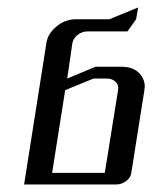

<svg xmlns="http://www.w3.org/2000/svg" viewBox="-20 -489 406 509"><path d="M43.9 0 103 -375Q106.4 -399.4 129.9 -418.9Q152.3 -438 182.1 -438H270L346.2 -469.2L340.8 -438L317.9 -405.8H212.9Q198.2 -405.8 186.5 -397Q174.8 -388.2 171.9 -375L158.2 -280.8L232.9 -312H303.2Q333.5 -312 350.1 -293.9Q363.8 -278.8 363.8 -259.3Q363.8 -256.8 362.8 -250L328.1 -30.8Q326.2 -17.1 314 -8.8Q302.2 0 288.1 0ZM118.2 -30.8H257.8L293 -250Q295.4 -263.2 286.6 -272Q277.8 -280.8 263.2 -280.8H228L152.8 -250Z"/></svg>

Font: Hhenum
Style: Italic
Weight: 400
Designer: T. Christopher White
Version: Version 1.0